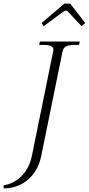

<svg xmlns="http://www.w3.org/2000/svg" viewBox="-52 -930 492 1064"><path d="M179 -803 305 -910H337L420 -803L400 -785L326 -864Q319 -871 314 -871Q308 -871 297 -864L190 -785ZM-32 97Q26 88 68.5 44.5Q111 1 125 -68L243 -647Q247 -665 234 -673Q221 -681 192 -681H165L169 -700H390L386 -681H359Q330 -681 314.5 -673Q299 -665 295 -647L177 -68Q160 17 103 65.5Q46 114 -32 114Z"/></svg>

Font: Taviraj ExtraLight
Style: Italic
Weight: 275
Italic angle: -12°
Designer: Katatrad Team
Foundry: CadsonDemak
Version: Version 1.001